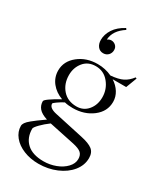

<svg xmlns="http://www.w3.org/2000/svg" viewBox="-251 -904 1067 1243"><g transform="rotate(30 283.0 -282.5)"><path d="M266.1 -183.1Q231.9 -183.1 205.1 -189.9Q177.2 -174.8 157.2 -160.4Q137.2 -146 137.2 -142.1Q137.2 -109.4 194.8 -97.2L408.2 -50.8Q468.3 -38.1 494.6 -17.6Q521 2.9 521 44.9Q521 98.1 484.9 143.1Q448.7 188 387.2 214.1Q325.7 240.2 253.9 240.2Q193.8 240.2 143.3 219.7Q92.8 199.2 63.5 163.1Q34.2 127 34.2 84Q34.2 72.8 43 59.6Q51.8 46.4 74.2 28.3Q96.7 10.3 107.7 2.2Q118.7 -5.9 148.4 -26.9Q156.2 -32.7 160.2 -35.2Q114.7 -49.8 95.9 -72.3Q77.1 -94.7 77.1 -125Q77.1 -141.1 179.2 -198.2Q127 -217.3 95.5 -256.8Q64 -296.4 64 -348.1Q64 -416.5 123 -463.9Q182.1 -511.2 266.1 -511.2Q323.2 -511.2 373 -487.8Q431.2 -492.7 463.4 -509Q495.6 -525.4 521 -559.1L529.8 -555.2L499 -474.1H397.9Q433.6 -451.2 453.9 -418.5Q474.1 -385.7 474.1 -348.1Q474.1 -276.4 413.1 -229.7Q352.1 -183.1 266.1 -183.1ZM106.9 63Q106.9 130.9 149.7 170.4Q192.4 210 274.9 210Q321.8 210 365.2 193.6Q408.7 177.2 436.3 147.9Q463.9 118.7 463.9 85Q463.9 55.2 446.8 39.6Q429.7 23.9 384.8 14.2L199.2 -24.9Q198.2 -24.9 196.5 -25.4Q194.8 -25.9 193.8 -25.9Q159.7 -1 133.3 26.1Q106.9 53.2 106.9 63ZM139.2 -356.9Q139.2 -292 177.7 -248Q216.3 -204.1 282.2 -204.1Q334 -204.1 366.5 -242.9Q398.9 -281.7 398.9 -338.9Q398.9 -399.4 360.6 -446.3Q322.3 -493.2 262.2 -493.2Q205.1 -493.2 172.1 -452.9Q139.2 -412.6 139.2 -356.9ZM204.1 -657.2Q204.1 -627.4 219.2 -608.2Q234.4 -588.9 259.8 -588.9Q282.7 -588.9 297.4 -604.2Q312 -619.6 312 -642.1Q312 -663.1 297.9 -675.5Q283.7 -688 266.1 -688Q252 -688 236.8 -678.2Q240.2 -746.6 314.9 -794.9L308.1 -805.2Q255.4 -777.3 229.7 -737.8Q204.1 -698.2 204.1 -657.2Z"/></g></svg>

Font: Ortica Linear Light
Style: Regular
Weight: 300
Designer: Benedetta Bovani
Foundry: Collletttivo
Version: Version 2.000;Glyphs 3.1.2 (3151)